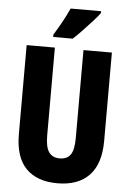

<svg xmlns="http://www.w3.org/2000/svg" viewBox="-62 -975 697 1030"><g transform="rotate(5 287.0 -460.0)"><path d="M517 -238Q517 -115 457.5 -52.5Q398 10 286 10Q176 10 117 -50.5Q58 -111 58 -235V-714H210V-241Q210 -177 229.5 -150.5Q249 -124 287 -124Q327 -124 345.5 -150.5Q364 -177 364 -242V-714H517ZM440 -920Q427 -902 403 -875.5Q379 -849 352 -820.5Q325 -792 301 -770H196V-783Q221 -823 241 -860Q261 -897 276 -930H440Z"/></g></svg>

Font: Noto Sans Hebrew ExtraCondensed ExtraBold
Style: Regular
Weight: 800
Width: 2
Designer: Monotype Design Team
Foundry: Monotype Imaging Inc.
Version: Version 2.004; ttfautohint (v1.8.4.7-5d5b)